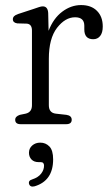

<svg xmlns="http://www.w3.org/2000/svg" viewBox="-20 -478 426 739"><path d="M165.5 -428 167 -359.5Q185.5 -407.5 219.5 -433Q253.5 -458.5 292 -458.5Q331 -458.5 353.2 -436.2Q375.5 -414 375.5 -376Q375.5 -352 365.5 -339.5Q355.5 -327 339 -327Q304.5 -327 304.5 -365V-379Q304.5 -411.5 269 -411.5Q231 -411.5 199.5 -370.8Q168 -330 168 -251.5V-73Q168 -43.5 195 -40.5L235.5 -36Q256 -33 256 -17Q256 0 234.5 0H59.5Q38.5 0 38.5 -17Q38.5 -30 56.5 -36L78.5 -40.5Q103 -46 103 -73V-360.5Q103 -385 83.5 -387L46.5 -388Q29.5 -390.5 29.5 -404Q29.5 -417.5 49.5 -424L110.5 -444Q122 -448 130.5 -450.8Q139 -453.5 144.5 -453.5Q164 -453.5 165.5 -428ZM128.5 146Q111 146 101.2 135.8Q91.5 125.5 91.5 110Q91.5 93 104 82Q116.5 71 135 71Q156 71 170.2 85.8Q184.5 100.5 184.5 135.5Q184.5 217.5 113.5 239Q96.5 243.5 92 230.5Q88 217 104 212.5Q127 205 138.2 190.5Q149.5 176 149.5 159.5Q149.5 146 136.5 146Z"/></svg>

Font: Fraunces 72pt S100 Light
Style: Regular
Weight: 300
Version: Version 1.000; ttfautohint (v1.8.3)